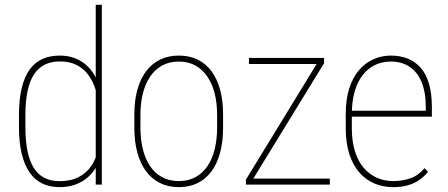

<svg xmlns="http://www.w3.org/2000/svg" viewBox="-20 -770 1869 801"><path d="M379.4 -102.5V-750H404.8V0H379.4ZM59.1 -241.2V-288.1Q59.1 -355.5 70.6 -402.8Q82 -450.2 104 -480.2Q126 -510.3 157.5 -524.2Q189 -538.1 229 -538.1Q265.6 -538.1 294.7 -526.4Q323.7 -514.6 345 -493.9Q366.2 -473.1 380.4 -445.3Q394.5 -417.5 401.9 -385.3V-126.5Q396.5 -100.1 382.8 -75.4Q369.1 -50.8 347.4 -31.2Q325.7 -11.7 295.9 -0.5Q266.1 10.7 228 10.7Q188.5 10.7 157 -4.2Q125.5 -19 103.8 -50Q82 -81.1 70.6 -128.7Q59.1 -176.3 59.1 -241.2ZM85.9 -288.1V-241.2Q85.9 -183.6 94.5 -140.9Q103 -98.1 120.6 -70.1Q138.2 -42 165 -28.1Q191.9 -14.2 228.5 -14.2Q275.4 -14.2 308.1 -31.2Q340.8 -48.3 360.4 -76.9Q379.9 -105.5 387.2 -140.1V-365.2Q382.8 -387.2 373 -412.6Q363.3 -438 345.5 -461.2Q327.6 -484.4 299.3 -499Q271 -513.7 229.5 -513.7Q192.9 -513.7 165.8 -499.8Q138.7 -485.8 120.8 -458Q103 -430.2 94.5 -387.7Q85.9 -345.2 85.9 -288.1Z M540.5 -236.3V-293Q540.5 -350.6 553.2 -396Q565.9 -441.4 589.8 -473.1Q613.8 -504.9 648.2 -521.5Q682.6 -538.1 726.1 -538.1Q770 -538.1 804.2 -521.5Q838.4 -504.9 862.1 -473.1Q885.7 -441.4 898.2 -396Q910.6 -350.6 910.6 -293V-236.3Q910.6 -178.7 898.2 -132.8Q885.7 -86.9 862.1 -54.9Q838.4 -22.9 804.2 -6.1Q770 10.7 726.1 10.7Q682.6 10.7 648.2 -6.1Q613.8 -22.9 589.8 -54.9Q565.9 -86.9 553.2 -132.8Q540.5 -178.7 540.5 -236.3ZM565.9 -293V-236.3Q565.9 -189.5 575.7 -148.9Q585.4 -108.4 605.2 -78.4Q625 -48.3 655.3 -31.5Q685.5 -14.6 726.1 -14.6Q766.6 -14.6 796.6 -31.5Q826.7 -48.3 846.4 -78.4Q866.2 -108.4 876 -148.9Q885.7 -189.5 885.7 -236.3V-293Q885.7 -338.9 876 -378.7Q866.2 -418.5 846.2 -448.7Q826.2 -479 796.4 -496.1Q766.6 -513.2 726.1 -513.2Q685.5 -513.2 655.3 -496.1Q625 -479 605.2 -448.7Q585.4 -418.5 575.7 -378.7Q565.9 -338.9 565.9 -293Z M1356 -24.9V0H1012.7V-24.9ZM1332 -506.3 1021.5 0H1005.9V-20.5L1316.4 -528.3H1332ZM1319.8 -528.3V-502.9H1018.6V-528.3Z M1619.6 10.7Q1578.1 10.7 1542.2 -4.4Q1506.3 -19.5 1479.5 -50Q1452.6 -80.6 1437.5 -126.7Q1422.4 -172.9 1422.4 -234.4V-293.9Q1422.4 -355.5 1437 -401.4Q1451.7 -447.3 1477.8 -477.5Q1503.9 -507.8 1538.1 -522.9Q1572.3 -538.1 1610.8 -538.1Q1648.9 -538.1 1680.2 -525.9Q1711.4 -513.7 1734.4 -488Q1757.3 -462.4 1769.5 -421.4Q1781.7 -380.4 1781.7 -322.3V-283.2H1439V-308.1H1756.3V-322.8Q1756.3 -385.7 1738.5 -428.2Q1720.7 -470.7 1688 -491.9Q1655.3 -513.2 1610.8 -513.2Q1574.2 -513.2 1544.4 -498.8Q1514.6 -484.4 1492.9 -456.5Q1471.2 -428.7 1459.5 -387.7Q1447.8 -346.7 1447.8 -293.9V-234.4Q1447.8 -180.2 1460.7 -138.9Q1473.6 -97.7 1497.1 -70.1Q1520.5 -42.5 1552 -28.6Q1583.5 -14.6 1620.1 -14.6Q1658.2 -14.6 1691.4 -25.9Q1724.6 -37.1 1751.5 -68.4L1765.6 -53.2Q1751 -34.7 1730.5 -20Q1710 -5.4 1682.6 2.7Q1655.3 10.7 1619.6 10.7Z"/></svg>

Font: Roboto Condensed Thin
Style: Regular
Weight: 250
Width: 3
Designer: Christian Robertson
Foundry: Google
Version: Version 3.009; 2024